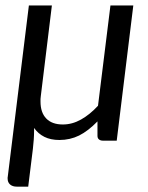

<svg xmlns="http://www.w3.org/2000/svg" viewBox="-20 -526 553 718"><path d="M174 -505.5 132.5 -166Q131.5 -160.5 131.5 -155.5V-146Q131.5 -105 153 -82.8Q174.5 -60.5 215 -60.5Q250 -60.5 283 -79Q316 -97.5 346.5 -130.5L393 -505.5H478.5L416.5 0H365Q356 0 350.2 -4.5Q344.5 -9 344.5 -18V-72Q309.5 -36 275.8 -19.2Q242 -2.5 202 -2.5Q169.5 -2.5 146 -14.2Q122.5 -26 107.5 -47.5V-39.5Q107.5 -21.5 106.2 -3.5Q105 14.5 103 30.5L85.5 172H43Q27 172 17.8 164Q8.5 156 8.5 141.5V138Q8.5 136.5 9 135L88 -505.5Z"/></svg>

Font: Lato TR
Style: Italic
Weight: 400
Italic angle: -12°
Designer: Lukasz Dziedzic
Foundry: tyPoland Lukasz Dziedzic
Version: Version 1.104 2013